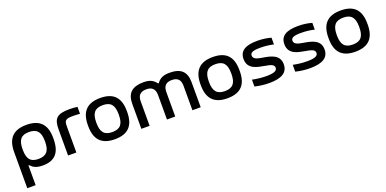

<svg xmlns="http://www.w3.org/2000/svg" viewBox="-10 -1290 4558 2268"><g transform="rotate(-20 2269.5 -155.5)"><path d="M549 -244V-256C549 -427 468 -509 302 -509C138 -509 58 -427 58 -256V198H163V-51H170C202 -16 241 9 324 9C475 9 549 -70 549 -244ZM163 -247V-253C163 -370 203 -419 302 -419C402 -419 444 -370 444 -253V-247C444 -130 402 -81 302 -81C203 -81 163 -130 163 -247Z M853 -419C874 -419 912 -418 944 -415V-502C911 -507 878 -509 843 -509C686 -509 643 -463 643 -330V0H747V-330C747 -401 762 -419 853 -419Z M985 -256V-244C985 -73 1066 9 1230 9C1396 9 1475 -73 1475 -244V-256C1475 -427 1396 -509 1230 -509C1066 -509 985 -427 985 -256ZM1089 -247V-253C1089 -370 1131 -419 1230 -419C1330 -419 1371 -370 1371 -253V-247C1371 -130 1330 -81 1230 -81C1131 -81 1089 -130 1089 -247Z M1564 -313V0H1668V-308C1668 -385 1706 -419 1778 -419C1848 -419 1886 -385 1886 -308V0H1990V-308C1990 -385 2027 -419 2098 -419C2169 -419 2206 -385 2206 -308V0H2310V-313C2310 -449 2243 -509 2102 -509C2026 -509 1980 -489 1941 -436H1934C1894 -489 1850 -509 1774 -509C1633 -509 1564 -449 1564 -313Z M2400 -256V-244C2400 -73 2481 9 2645 9C2811 9 2890 -73 2890 -244V-256C2890 -427 2811 -509 2645 -509C2481 -509 2400 -427 2400 -256ZM2504 -247V-253C2504 -370 2546 -419 2645 -419C2745 -419 2786 -370 2786 -253V-247C2786 -130 2745 -81 2645 -81C2546 -81 2504 -130 2504 -247Z M3184 -201C3258 -188 3302 -178 3302 -136C3302 -98 3262 -80 3166 -80C3105 -80 3048 -87 2990 -99V-13C3050 1 3106 9 3171 9C3325 9 3406 -38 3406 -142C3406 -265 3290 -285 3198 -300C3141 -310 3084 -320 3084 -367C3084 -403 3115 -420 3210 -420C3272 -420 3326 -413 3377 -401V-486C3321 -501 3268 -509 3204 -509C3053 -509 2980 -462 2980 -361C2980 -230 3105 -216 3184 -201Z M3697 -201C3771 -188 3815 -178 3815 -136C3815 -98 3775 -80 3679 -80C3618 -80 3561 -87 3503 -99V-13C3563 1 3619 9 3684 9C3838 9 3919 -38 3919 -142C3919 -265 3803 -285 3711 -300C3654 -310 3597 -320 3597 -367C3597 -403 3628 -420 3723 -420C3785 -420 3839 -413 3890 -401V-486C3834 -501 3781 -509 3717 -509C3566 -509 3493 -462 3493 -361C3493 -230 3618 -216 3697 -201Z M4008 -256V-244C4008 -73 4089 9 4253 9C4419 9 4498 -73 4498 -244V-256C4498 -427 4419 -509 4253 -509C4089 -509 4008 -427 4008 -256ZM4112 -247V-253C4112 -370 4154 -419 4253 -419C4353 -419 4394 -370 4394 -253V-247C4394 -130 4353 -81 4253 -81C4154 -81 4112 -130 4112 -247Z"/></g></svg>

Font: LT Wave Text Medium
Style: Regular
Weight: 500
Designer: Daniel Lyons
Version: Version 2.5 (Glyphs App)